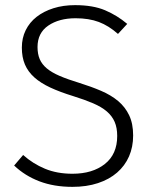

<svg xmlns="http://www.w3.org/2000/svg" viewBox="-20 -716 583 747"><path d="M439 -584Q403 -616 364.5 -630.5Q326 -645 274 -645Q210 -645 168 -616.5Q126 -588 126 -533Q126 -506 134.5 -486Q143 -466 162 -450Q181 -434 212.5 -420.5Q244 -407 290 -393Q335 -379 373.5 -362.5Q412 -346 439.5 -323Q467 -300 482.5 -267.5Q498 -235 498 -189Q498 -144 482 -107.5Q466 -71 435.5 -44.5Q405 -18 361 -3.5Q317 11 262 11Q190 11 133.5 -10.5Q77 -32 35 -72L70 -113Q108 -79 155 -59.5Q202 -40 262 -40Q340 -40 388 -78Q436 -116 436 -187Q436 -219 426 -242Q416 -265 395.5 -282.5Q375 -300 342.5 -314Q310 -328 265 -342Q213 -358 175.5 -375.5Q138 -393 113.5 -415Q89 -437 77 -465Q65 -493 65 -531Q65 -568 80 -598.5Q95 -629 122.5 -650.5Q150 -672 188 -684Q226 -696 272 -696Q342 -696 389 -676Q436 -656 475 -623Z"/></svg>

Font: Jldddboxgfspflltxgxzjzlszac
Style: Regular
Weight: 300
Designer: Carrois Corporate & Edenspiekermann
Foundry: Carrois Corporate GbR & Edenspiekermann AG
Version: Version 2.001